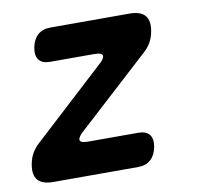

<svg xmlns="http://www.w3.org/2000/svg" viewBox="-66 -621 733 692"><g transform="rotate(-10 300.0 -275.0)"><path d="M74.9 0Q35.1 0 18.7 -19.2Q2.4 -38.4 9.5 -76.5Q13.2 -98.1 23 -115.3Q32.8 -132.5 49 -147.3L310.9 -388.4Q320.4 -396.5 324.8 -402.7Q329.2 -409 330.2 -413.7Q331.9 -421.1 324.3 -424.8Q316.7 -428.5 300.2 -428.5H139.5Q110.4 -428.5 98.3 -444.1Q86.2 -459.8 91.6 -488.9Q97 -518 114.5 -534Q132 -550 161.1 -550H451.1Q490.9 -550 507.3 -530.8Q523.6 -511.6 516.5 -473.5Q512.8 -451.9 503 -434.5Q493.2 -417.2 477 -402.7L213.6 -161.6Q204.1 -153.5 199.7 -147.1Q195.3 -140.7 194.3 -136Q192.6 -128.9 200.2 -125.2Q207.8 -121.5 224 -121.5H406.9Q436 -121.5 448.1 -105.9Q460.2 -90.2 454.8 -61.1Q449.4 -32 431.9 -16Q414.4 0 385.3 0Z"/></g></svg>

Font: Maple Mono
Style: Italic
Weight: 400
Italic angle: -10°
Monospace: yes
Designer: subframe7536
Version: Version 7.300